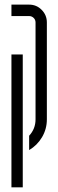

<svg xmlns="http://www.w3.org/2000/svg" viewBox="-20 -663 251 826"><path d="M132.9 -566.4Q132.9 -578.1 124.7 -586Q116.6 -593.9 105.4 -593.9H29.2V-643.1H105.4Q137 -643.1 159.3 -620.6Q181.6 -598.1 181.6 -566.4V-149.5Q181.6 -107.9 160.8 -72.7Q139.9 -37.5 105.4 -17.5V-79.1Q132.9 -108.7 132.9 -149.5ZM77.9 142.9H29.2V-428.6H77.9Z"/></svg>

Font: Marapfhont
Style: Book
Weight: 400
Version: Version 0.15